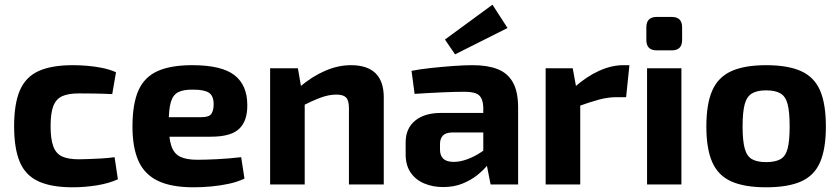

<svg xmlns="http://www.w3.org/2000/svg" viewBox="-20 -784 3571 816"><path d="M290 -507Q317 -507 349 -504.5Q381 -502 413.5 -495.5Q446 -489 473 -477L457 -384Q417 -386 380.5 -386.5Q344 -387 315 -387Q270 -387 244 -375Q218 -363 206.5 -333Q195 -303 195 -248Q195 -193 206.5 -162Q218 -131 244 -119Q270 -107 315 -107Q331 -107 356 -108Q381 -109 410 -110.5Q439 -112 467 -116L481 -22Q441 -4 390 4Q339 12 289 12Q198 12 143 -13.5Q88 -39 64 -96Q40 -153 40 -248Q40 -343 64.5 -400Q89 -457 144 -482Q199 -507 290 -507Z M797 -507Q922 -507 976.5 -464.5Q1031 -422 1031 -338Q1032 -271 997 -237Q962 -203 876 -203H600V-286H836Q869 -286 878.5 -300.5Q888 -315 888 -341Q888 -376 868.5 -389.5Q849 -403 802 -403Q761 -404 738 -392.5Q715 -381 706 -350Q697 -319 697 -260Q697 -198 708 -164.5Q719 -131 745.5 -118Q772 -105 819 -105Q853 -105 903.5 -107.5Q954 -110 1005 -116L1019 -25Q990 -11 953 -3Q916 5 877 8.5Q838 12 802 12Q708 12 651 -15.5Q594 -43 568.5 -100Q543 -157 543 -246Q543 -343 568.5 -400Q594 -457 650 -482Q706 -507 797 -507Z M1471 -507Q1611 -507 1611 -370V0H1463V-324Q1463 -357 1451 -369.5Q1439 -382 1410 -382Q1378 -382 1344 -369.5Q1310 -357 1260 -332L1253 -414Q1306 -459 1361.5 -483Q1417 -507 1471 -507ZM1246 -494 1263 -396 1275 -383V0H1128V-494Z M1989 -507Q2051 -507 2094 -490.5Q2137 -474 2159.5 -434.5Q2182 -395 2182 -327V0H2065L2044 -107L2034 -122V-327Q2033 -363 2016.5 -378.5Q2000 -394 1955 -394Q1916 -394 1859 -391.5Q1802 -389 1742 -385L1729 -483Q1765 -490 1811.5 -495Q1858 -500 1905 -503.5Q1952 -507 1989 -507ZM2121 -304 2120 -221H1900Q1873 -220 1861.5 -207Q1850 -194 1850 -172V-148Q1850 -123 1864 -109.5Q1878 -96 1909 -96Q1935 -96 1965.5 -107Q1996 -118 2026 -138Q2056 -158 2080 -185V-121Q2071 -106 2053 -83.5Q2035 -61 2008 -39.5Q1981 -18 1945 -3.5Q1909 11 1863 11Q1819 11 1782.5 -4.5Q1746 -20 1725 -51Q1704 -82 1704 -128V-179Q1704 -238 1744 -271Q1784 -304 1854 -304ZM2073 -764 2137 -665 1914 -553 1871 -616Z M2414 -494 2432 -396 2446 -383V0H2299V-494ZM2655 -507 2641 -371H2600Q2565 -371 2527 -361Q2489 -351 2431 -330L2421 -413Q2473 -459 2526 -483Q2579 -507 2629 -507Z M2876 -494V0H2730V-494ZM2835 -712Q2879 -712 2879 -668V-614Q2879 -570 2835 -570H2771Q2727 -570 2727 -614V-668Q2727 -712 2771 -712Z M3236 -507Q3329 -507 3385 -481.5Q3441 -456 3465.5 -399Q3490 -342 3490 -246Q3490 -152 3465.5 -95Q3441 -38 3385 -13Q3329 12 3236 12Q3144 12 3088 -13Q3032 -38 3007 -95Q2982 -152 2982 -246Q2982 -342 3007 -399Q3032 -456 3088 -481.5Q3144 -507 3236 -507ZM3236 -400Q3198 -400 3176 -387Q3154 -374 3145 -341Q3136 -308 3136 -246Q3136 -186 3145 -153Q3154 -120 3176 -107.5Q3198 -95 3236 -95Q3275 -95 3297 -107.5Q3319 -120 3327.5 -153Q3336 -186 3336 -246Q3336 -308 3327.5 -341Q3319 -374 3297 -387Q3275 -400 3236 -400Z"/></svg>

Font: Exo 2
Style: Bold
Weight: 700
Designer: Natanael Gama
Foundry: Natanael Gama
Version: Version 2.010